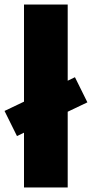

<svg xmlns="http://www.w3.org/2000/svg" viewBox="-42 -828 406 848"><path d="M344 -376 257 -334.5V0H64V-242L33 -227L-22 -338L64 -379V-808H257V-471.5L289 -487Z"/></svg>

Font: Encode Sans Condensed Black
Style: Regular
Weight: 900
Width: 3
Designer: Multiple Designers
Foundry: Impallari Type
Version: Version 2.000